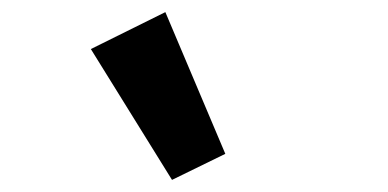

<svg xmlns="http://www.w3.org/2000/svg" viewBox="-20 -857 640 317"><path d="M130 -776 253 -837 352 -603 264 -560Z"/></svg>

Font: iA Writer Quattro V
Style: Regular
Weight: 400
Designer: Mike Abbink, Paul van der Laan, Pieter van Rosmalen, Oliver Reichenstein
Foundry: Information Architects Inc.
Version: Version 2.000